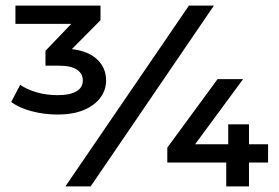

<svg xmlns="http://www.w3.org/2000/svg" viewBox="-20 -664 995 684"><path d="M358 -377Q358 -344 338 -316.5Q318 -289 279.5 -272.5Q241 -256 185 -256Q135 -256 90 -268.5Q45 -281 20 -301L52 -362Q76 -345 111 -335Q146 -325 185 -325Q229 -325 252 -338.5Q275 -352 275 -377Q275 -402 254 -416Q233 -430 190 -430H142V-483L234 -579H35V-644H338V-592L236 -489Q295 -482 326.5 -452Q358 -422 358 -377ZM653 -644H742L303 0H213ZM935 -85H867V0H786V-85H576V-138L755 -382H846L675 -150H793V-221H867V-150H935Z"/></svg>

Font: Montserrat Ace
Style: Bold
Weight: 600
Designer: Julieta Ulanovsky
Foundry: Julieta Ulanovsky
Version: Version 1